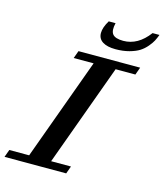

<svg xmlns="http://www.w3.org/2000/svg" viewBox="-182 -956 896 1050"><g transform="rotate(15 266.0 -431.5)"><path d="M376.5 -725.6Q329.6 -725.6 303.5 -742.2Q277.3 -758.8 277.3 -791Q277.3 -822.3 302.2 -863.3H340.8Q330.1 -819.3 345.2 -800Q360.4 -780.8 405.8 -780.8Q488.8 -780.8 550.3 -863.3H589.4Q582 -843.8 574 -828.1Q565.9 -812.5 548.8 -792.2Q531.7 -772 510.3 -758.3Q488.8 -744.6 454.1 -735.1Q419.4 -725.6 376.5 -725.6ZM-56.6 0 -41 -43H71.3L281.7 -620.1H168.9L184.6 -663.1H533.7L518.1 -620.1H406.2L195.8 -43H308.1L292.5 0Z"/></g></svg>

Font: Elstob 6pt SemiBold
Style: Italic
Weight: 600
Italic angle: -20°
Designer: Peter S. Baker
Version: Version 1.015